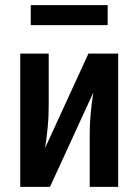

<svg xmlns="http://www.w3.org/2000/svg" viewBox="-20 -729 540 749"><path d="M59 0V-520H170V-312Q170 -272 166 -231.5Q162 -191 156 -152L325 -520H441V0H330V-208Q330 -248 334 -288.5Q338 -329 344 -368L175 0ZM100 -631V-709H400V-631Z"/></svg>

Font: Moesevka
Style: Bold
Weight: 700
Monospace: yes
Designer: Belleve Invis
Foundry: Belleve Invis
Version: Version 32.5.0; ttfautohint (v1.8.4)